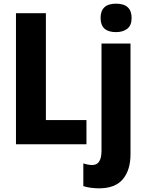

<svg xmlns="http://www.w3.org/2000/svg" viewBox="-20 -786 789 1046"><path d="M67 0V-714H230V-132H451V0ZM528 -688Q528 -611 612 -611Q650 -611 673.5 -629.5Q697 -648 697 -688Q697 -766 612 -766Q528 -766 528 -688ZM519 240Q608 240 649.5 190Q691 140 691 54V-549H533V35Q533 113 483 113Q459 113 434 104V228Q452 234 475.5 237Q499 240 519 240Z"/></svg>

Font: Noto Sans Display SemiCondensed Extra
Style: Regular
Weight: 800
Width: 4
Designer: Monotype Design Team
Foundry: Monotype Imaging Inc.
Version: Version 1.900